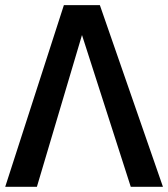

<svg xmlns="http://www.w3.org/2000/svg" viewBox="-25 -720 648 740"><path d="M-4.9 0 221.2 -700.2H359.9L603 0H479L291 -585L117.2 0Z"/></svg>

Font: Cakra Normal
Style: Regular
Weight: 400
Designer: Lucia Kollert, Vojtech Kollert
Foundry: OoM Type
Version: Version 1.000;Glyphs 3.1.1 (3148)